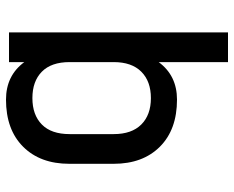

<svg xmlns="http://www.w3.org/2000/svg" viewBox="-90 -680 780 640"><g transform="rotate(90 300.0 -360.0)"><path d="M88 0V-730H187V-499Q232 -560 312 -560Q412 -560 469 -503Q526 -446 526 -349V-201Q526 -104 469 -47Q412 10 312 10Q232 10 187 -51V0ZM307 -473Q251 -473 219 -441Q187 -409 187 -349V-202Q187 -141 219 -109.5Q251 -78 307 -78Q363 -78 395 -109.5Q427 -141 427 -202V-349Q427 -409 395 -441Q363 -473 307 -473Z"/></g></svg>

Font: Tiny Medium
Style: Regular
Weight: 500
Monospace: yes
Designer: Philipp Nurullin, Konstantin Bulenkov
Foundry: JetBrains
Version: Version 2.251; ttfautohint (v1.8.4.7-5d5b)